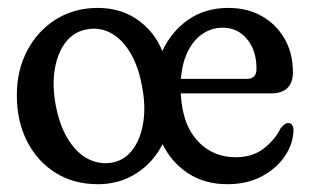

<svg xmlns="http://www.w3.org/2000/svg" viewBox="-20 -464 800 495"><path d="M271.8 -45.4Q302.4 -51.8 322.7 -79.2Q343 -106.6 349.5 -149.2Q356.1 -191.8 345.8 -243.6Q335.8 -296.3 314.1 -330.9Q292.4 -365.6 263.2 -380.2Q234 -394.9 201.1 -387.7Q169.7 -381.5 149 -354.6Q128.2 -327.7 121.2 -285.4Q114.1 -243.1 124.1 -190.4Q134.7 -137.3 156.9 -102.7Q179 -68 208.9 -53.4Q238.8 -38.7 271.8 -45.4ZM232.1 -443.6Q295.9 -443.6 341.7 -407.9Q387.4 -372.2 403.8 -316.6L416.3 -140.9Q406.2 -96.1 380 -61.7Q353.7 -27.3 315.9 -8.2Q278 10.9 232.3 10.9Q170.5 10.9 123.5 -18.3Q76.4 -47.6 49.9 -99.4Q23.4 -151.1 23.4 -218.6Q23.4 -282.9 50.3 -333.8Q77.3 -384.7 124.4 -414.2Q171.5 -443.6 232.1 -443.6ZM735.2 -277.8Q735.2 -250.9 720.8 -237Q706.3 -223.2 679.3 -223.2H413.9V-260.7H616.8Q641.3 -260.7 641.3 -286.7Q641.3 -333.9 616.9 -363.2Q592.5 -392.6 554.4 -392.6Q522.7 -392.6 498.1 -373.8Q473.4 -355 459.6 -320.9Q445.7 -286.8 445.7 -239.9Q445.7 -152.3 485.3 -105.5Q524.8 -58.7 588.3 -58.7Q631.3 -58.7 660.2 -81.3Q689 -103.8 703.4 -133.1Q714.7 -147.2 723 -147Q729.3 -146.8 733 -141.7Q736.7 -136.6 736.7 -127.8Q735.5 -92.2 713.8 -60.5Q692 -28.7 654.2 -8.9Q616.4 10.9 566.1 10.9Q507.9 10.9 464.6 -17.4Q421.4 -45.7 397.4 -95.8Q373.4 -145.8 373.4 -211.5Q373.4 -277.8 397.4 -330.3Q421.5 -382.7 465.3 -413.2Q509.2 -443.6 568.8 -443.6Q618 -443.6 655.5 -422.2Q692.9 -400.8 714.1 -363.5Q735.2 -326.1 735.2 -277.8Z"/></svg>

Font: Fraunces 144pt S100 Black
Style: Regular
Weight: 900
Version: Version 1.000